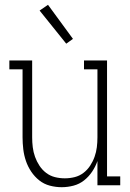

<svg xmlns="http://www.w3.org/2000/svg" viewBox="-20 -772 540 800"><path d="M237 8Q212 8 187.5 1.5Q163 -5 143.5 -20.5Q124 -36 110 -57Q96 -78 88 -101.5Q80 -125 77 -150Q74 -175 74 -200V-483H19V-520H114V-200Q114 -179 116.5 -158.5Q119 -138 126 -118.5Q133 -99 144.5 -81.5Q156 -64 172.5 -51.5Q189 -39 209 -34Q229 -29 250 -29Q271 -29 291 -34Q311 -39 327.5 -51.5Q344 -64 355.5 -81.5Q367 -99 374 -118.5Q381 -138 383.5 -158.5Q386 -179 386 -200V-483H330V-520H426V-37H481V0H386V-101Q378 -78 364 -57Q350 -36 330.5 -20.5Q311 -5 286.5 1.5Q262 8 237 8ZM256 -590 145 -728 180 -752 284 -610Z"/></svg>

Font: Iosevka Curly Slab Extralight
Style: Regular
Weight: 200
Monospace: yes
Designer: Belleve Invis
Foundry: Belleve Invis
Version: Version 22.1.2; ttfautohint (v1.8.4)